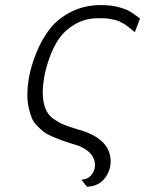

<svg xmlns="http://www.w3.org/2000/svg" viewBox="-20 -555 567 750"><path d="M86.9 -184.1Q86.9 -218.3 94.5 -259Q102.1 -299.8 122.6 -350.3Q143.1 -400.9 173.6 -440.9Q204.1 -481 256.6 -508.1Q309.1 -535.2 374 -535.2Q414.1 -535.2 443.6 -527.1Q473.1 -519 487.1 -510.5Q501 -502 526.9 -482.9L506.8 -429.2Q503.9 -431.2 495.4 -438.5Q486.8 -445.8 483.9 -448Q481 -450.2 472.9 -456.1Q464.8 -461.9 460.4 -463.9Q456.1 -465.8 447.5 -470.5Q439 -475.1 430.9 -476.6Q422.9 -478 412.4 -480.5Q401.9 -482.9 389.9 -483.4Q377.9 -483.9 363.8 -483.9Q313 -483.9 272.5 -460Q231.9 -436 209 -401.6Q186 -367.2 171.6 -324.7Q157.2 -282.2 152.1 -250.7Q147 -219.2 147 -194.8Q147 -156.7 157.5 -130.9Q168 -105 189 -90.6Q210 -76.2 229 -68.1Q248 -60.1 279.1 -51Q310.1 -42 326.2 -35.2Q412.1 2 412.1 75.2Q412.1 111.3 389.2 141.6Q366.2 171.9 319.8 174.8L297.9 147Q324.7 145 337.9 127.4Q351.1 109.9 351.1 89.8Q351.1 42 289.1 15.1Q279.3 12.2 254.2 4.2Q229 -3.9 217.5 -8.1Q206.1 -12.2 184.6 -21.5Q163.1 -30.8 152.6 -38.8Q142.1 -46.9 127 -61.5Q111.8 -76.2 105 -92.5Q98.1 -108.9 92.5 -132.6Q86.9 -156.2 86.9 -184.1Z"/></svg>

Font: CMU Bright
Style: Oblique
Weight: 500
Italic angle: -12°
Version: Version 0.7.0